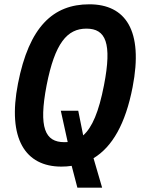

<svg xmlns="http://www.w3.org/2000/svg" viewBox="-20 -762 660 892"><path d="M343.5 -247.5H262.5L294.5 -102L279 -101.5C189.5 -101.5 158.5 -168 196.5 -365.5C235 -562.5 292.5 -629 381.5 -629C471 -629 501.5 -562.5 463 -365.5C439 -242 408 -169.5 366.5 -133ZM596 -357C647.5 -621.5 562.5 -742 395 -742C227 -742 115 -638 63.5 -373.5C13.5 -118 97.5 12 265 12C281.5 12 297.5 11 313 8.5L339.5 110H454.5L414.5 -27C501.5 -79.5 563 -186.5 596 -357Z"/></svg>

Font: Monaspace Neon SemiBold
Style: Italic
Weight: 600
Italic angle: -11°
Designer: Riley Cran & the Lettermatic Team
Foundry: Lettermatic
Version: Version 1.200 (Monaspace Neon)